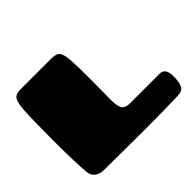

<svg xmlns="http://www.w3.org/2000/svg" viewBox="-152 -929 1161 1161"><g transform="rotate(-45 429.0 -348.0)"><path d="M477 -459 476 -259Q476 -215 489.5 -193.5Q503 -172 546 -172H799Q845 -171 845 -102Q845 -49 832 -25Q819 -1 779 0Q638 4 500 4Q362 4 148 2Q112 2 89.5 -15.5Q67 -33 64 -64Q56 -151 56 -338.5Q56 -526 60.5 -591.5Q65 -657 79 -678.5Q93 -700 134 -700H402Q444 -700 457.5 -678Q471 -656 474 -607Q477 -558 477 -459Z"/></g></svg>

Font: Chango
Style: Regular
Weight: 400
Designer: Manuel Lupez
Foundry: Fontstage
Version: Version 1.001